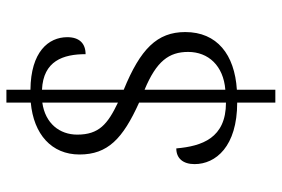

<svg xmlns="http://www.w3.org/2000/svg" viewBox="-160 -640 879 599"><g transform="rotate(-90 279.5 -340.5)"><path d="M259 -40V79H299V-41C409 -48 479 -103 479 -202C479 -290 426 -342 299 -394V-649C389 -645 410 -583 410 -513C443 -513 463 -532 463 -570C463 -629 417 -684 299 -685V-760H259V-684C160 -675 97 -619 97 -532C97 -444 146 -397 259 -346V-75C148 -75 123 -150 116 -230C85 -230 67 -209 67 -173C67 -107 122 -40 259 -40ZM259 -648V-412C192 -444 159 -471 159 -539C159 -594 194 -639 259 -648ZM299 -77V-329C388 -292 417 -253 417 -193C417 -130 374 -83 299 -77Z"/></g></svg>

Font: Noto Serif Ethiopic Light
Style: Regular
Weight: 300
Designer: Monotype Design Team
Foundry: Monotype Imaging Inc.
Version: Version 2.102